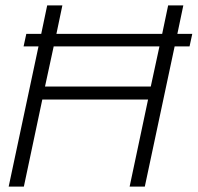

<svg xmlns="http://www.w3.org/2000/svg" viewBox="-20 -688 729 708"><path d="M12 0 122 -517H67L77 -563H132L154 -668H210L188 -563H578L600 -668H656L634 -563H689L679 -517H624L514 0H458L526 -321H136L68 0ZM146 -369H536L568 -517H178Z"/></svg>

Font: Atkinson Hyperlegible Mono ExtraLight
Style: Italic
Weight: 200
Italic angle: -12°
Monospace: yes
Designer: Elliott Scott, Megan Eiswerth, Linus Boman, Theodore Petrosky, Letters from Sweden
Foundry: Applied Design Works, Letters from Sweden
Version: Version 2.001